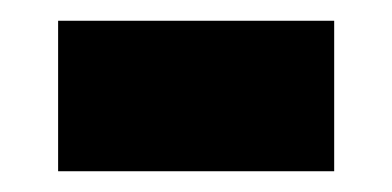

<svg xmlns="http://www.w3.org/2000/svg" viewBox="-20 -387 378 185"><path d="M36 -222V-367H302V-222Z"/></svg>

Font: Noto Sans Kannada ExtraCondensed Black
Style: Regular
Weight: 900
Width: 2
Designer: Jelle Bosma - Monotype Design Team
Foundry: Monotype Imaging Inc.
Version: Version 2.005; ttfautohint (v1.8.4.7-5d5b)